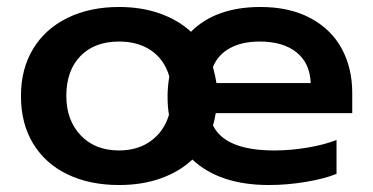

<svg xmlns="http://www.w3.org/2000/svg" viewBox="-20 -515 1069 550"><path d="M598 -191Q594 -167 590 -156Q625 -84 766 -84Q812 -84 860 -92Q908 -100 944 -114V-17Q910 -3 856.5 6Q803 15 750 15Q609 15 531 -58Q494 -23 440.5 -4Q387 15 321 15Q237 15 173.5 -15.5Q110 -46 75 -103.5Q40 -161 40 -240Q40 -317 74.5 -374.5Q109 -432 173 -463.5Q237 -495 321 -495Q385 -495 437.5 -476.5Q490 -458 527 -424Q598 -495 726 -495Q810 -495 869.5 -463Q929 -431 959 -375.5Q989 -320 989 -249V-191ZM464 -186Q460 -209 460 -239Q460 -266 465 -296Q451 -344 413.5 -370Q376 -396 321 -396Q251 -396 210.5 -354.5Q170 -313 170 -240Q170 -171 211 -127.5Q252 -84 321 -84Q375 -84 412.5 -111.5Q450 -139 464 -186ZM590 -323Q598 -293 600 -277H870Q868 -334 829.5 -365Q791 -396 724 -396Q673 -396 638.5 -377Q604 -358 590 -323Z"/></svg>

Font: Prompt Medium
Style: Regular
Weight: 500
Designer: Katatrad Team
Foundry: CadsonDemak
Version: Version 1.000